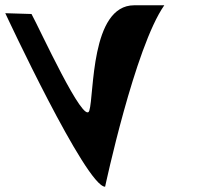

<svg xmlns="http://www.w3.org/2000/svg" viewBox="-69 -707 764 727"><path d="M-49 -657C-49 -657 257 0 329 0C329 0 441.5 -528 553.1 -687H439.1C273.4 -687 287.9 -347.5 269.2 -288C250.1 -227.6 79.8 -601 50.3 -654Z"/></svg>

Font: Rocketfuel
Style: Regular
Weight: 400
Designer: Mew Too
Foundry: Cannot Into Space Fonts.
Version: Version 0.27